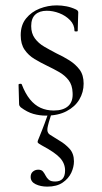

<svg xmlns="http://www.w3.org/2000/svg" viewBox="-20 -419 378 714"><path d="M96 -322Q96 -295 109.5 -276.5Q123 -258 144.5 -245.5Q166 -233 189 -221Q215 -209 238 -194.5Q261 -180 276 -160Q291 -140 291 -108Q291 -76 275 -49Q259 -22 227.5 -5.5Q196 11 151 11Q127 11 104 4.5Q81 -2 57 -20Q55 -22 53 -25Q51 -28 51 -32L49 -104Q49 -107 54.5 -107.5Q60 -108 61 -105Q74 -71 91.5 -49.5Q109 -28 131 -18Q153 -8 180 -8Q215 -8 233.5 -24.5Q252 -41 250 -74Q249 -103 235 -121Q221 -139 200 -151Q179 -163 156 -174Q131 -186 108.5 -199.5Q86 -213 71.5 -234Q57 -255 57 -288Q57 -326 77 -350.5Q97 -375 127.5 -387Q158 -399 191 -399Q209 -399 227 -395.5Q245 -392 262 -384Q271 -380 271 -373Q271 -358 270 -341Q269 -324 269 -304Q269 -302 263 -302Q257 -302 257 -304Q257 -327 240.5 -344Q224 -361 200.5 -370Q177 -379 154 -379Q127 -379 111.5 -365Q96 -351 96 -322ZM172 2Q159 41 156.5 57.5Q154 74 165 81.5Q176 89 201 104Q222 116 238.5 134Q255 152 255 181Q255 202 245 223.5Q235 245 213 260Q191 275 156 275Q131 275 112.5 266Q94 257 94 239Q94 226 102.5 219Q111 212 122 212Q134 212 139.5 218.5Q145 225 149.5 234Q154 243 161.5 249.5Q169 256 185 256Q222 256 222 215Q222 189 203.5 168.5Q185 148 136 122Q121 114 120 110Q119 106 126 91Q133 74 137 63.5Q141 53 146 40Q151 27 160 1Z"/></svg>

Font: Cormorant Garamond Light
Style: Regular
Weight: 300
Designer: Christian Thalmann (Catharsis Fonts)
Foundry: Catharsis Fonts
Version: Version 4.001